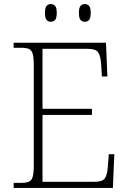

<svg xmlns="http://www.w3.org/2000/svg" viewBox="-20 -924 633 944"><path d="M47 0V-25H84Q108 -25 121.5 -30.5Q135 -36 140.5 -54Q146 -72 146 -108V-605Q146 -642 140.5 -660Q135 -678 122 -683.5Q109 -689 84 -689H47V-714H501L508 -548H481L477 -612Q474 -651 462 -667.5Q450 -684 410 -684H189V-389H432V-359H189V-30H442Q483 -30 495 -46.5Q507 -63 510 -102L515 -166H542L535 0ZM397 -817Q384 -817 376 -826Q368 -835 368 -861Q368 -886 376 -895Q384 -904 397 -904Q410 -904 418 -895Q426 -886 426 -861Q426 -835 418 -826Q410 -817 397 -817ZM230 -817Q217 -817 209 -826Q201 -835 201 -861Q201 -886 209 -895Q217 -904 230 -904Q243 -904 251 -895Q259 -886 259 -861Q259 -835 251 -826Q243 -817 230 -817Z"/></svg>

Font: Noto Serif Tamil ExtraLight
Style: Italic
Weight: 200
Italic angle: -12°
Designer: Indian Type Foundry, Tom Grace, and the Monotype Design Team
Foundry: Monotype Imaging Inc.
Version: Version 2.003; ttfautohint (v1.8.4.7-5d5b)